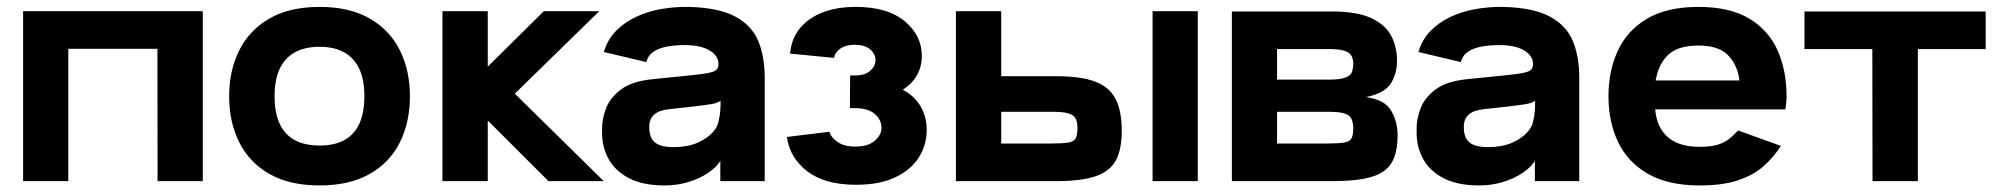

<svg xmlns="http://www.w3.org/2000/svg" viewBox="-20 -533 5880 565"><path d="M181 0H48V-500H576.7V0H443.7L443.3 -389.3H181Z M920.5 12.7Q831.7 12.7 772.5 -21.3Q713.3 -55.3 683.8 -114.7Q654.3 -174 654.3 -250Q654.3 -325 683.8 -384.5Q713.3 -444 772.6 -478.3Q831.9 -512.7 920.7 -512.7Q1009.1 -512.7 1068.4 -478.3Q1127.7 -444 1157 -384.5Q1186.3 -325 1186.3 -250Q1186.3 -174 1157 -114.7Q1127.7 -55.3 1068.4 -21.3Q1009.1 12.7 920.5 12.7ZM920.6 -104.7Q964.3 -104.7 993.5 -120.8Q1022.7 -137 1037.5 -169.2Q1052.3 -201.3 1052.3 -250Q1052.3 -297.7 1037.5 -329.8Q1022.7 -362 993.4 -378.7Q964.1 -395.3 920.6 -395.3Q877 -395.3 847.3 -378.7Q817.7 -362 802.8 -329.8Q788 -297.7 788 -250Q788 -201.3 802.8 -169.2Q817.7 -137 847.2 -120.8Q876.8 -104.7 920.6 -104.7Z M1282 0V-500H1415.3V-338.3H1416.7L1580.3 -500H1743.3L1495 -257.3L1756.7 0H1594L1416.7 -177H1415.3V0Z M1757 -380Q1767.7 -416.7 1792.8 -442.2Q1818 -467.7 1852.3 -483.7Q1886.7 -499.7 1926.3 -506.5Q1966 -513.3 2005.3 -512.7Q2095 -510.7 2143.8 -484.2Q2192.7 -457.7 2211.5 -412Q2230.3 -366.3 2230.3 -305V0H2099.7V-59.7Q2089 -41.7 2065.2 -25.2Q2041.3 -8.7 2007.8 2Q1974.3 12.7 1935.7 12.7Q1872 12.7 1831.2 -8.5Q1790.3 -29.7 1771 -65Q1751.7 -100.3 1751.7 -142V-157Q1751.7 -183 1763.3 -214Q1775 -245 1807.2 -269.5Q1839.3 -294 1900.7 -300L2018.7 -312Q2065.3 -316.7 2079.8 -322.5Q2094.3 -328.3 2094.3 -344.3Q2094.3 -369 2068 -384.7Q2041.7 -400.3 1994.3 -400.3Q1965 -400.3 1941.5 -395.7Q1918 -391 1902.5 -380.5Q1887 -370 1882 -350.3ZM1890.7 -161.7V-156.3Q1890.7 -140 1896.8 -127Q1903 -114 1918.7 -107Q1934.3 -100 1962.7 -100Q2004 -100.3 2032.7 -113Q2061.3 -125.7 2077.2 -143.5Q2093 -161.3 2094.7 -177.3Q2098.3 -190.3 2099.5 -206.3Q2100.7 -222.3 2100.3 -236.7Q2093 -230 2074 -226.8Q2055 -223.7 2022 -219.7L1949 -211.7Q1918.3 -208.3 1904.5 -195.3Q1890.7 -182.3 1890.7 -161.7Z M2481.7 -311H2496.7Q2525.3 -311 2540.8 -324.7Q2556.3 -338.3 2556.3 -355.7Q2556.3 -374.7 2540.3 -388Q2524.3 -401.3 2495.3 -401.3Q2469 -401.3 2453 -390Q2437 -378.7 2434.3 -362.7L2305 -375.3Q2308.7 -418.3 2333.3 -449Q2358 -479.7 2400.2 -496.2Q2442.3 -512.7 2498 -512.7Q2591.3 -512.7 2642 -470.8Q2692.7 -429 2692.7 -368Q2692.7 -337.7 2678.7 -312.3Q2664.7 -287 2636.7 -269Q2672 -250 2689.5 -219.3Q2707 -188.7 2707 -150.3Q2707 -107.3 2684.5 -70.8Q2662 -34.3 2615.7 -11.8Q2569.3 10.7 2498.7 10.7Q2407 10.7 2355.3 -29.2Q2303.7 -69 2295.7 -130L2420.7 -145.3Q2425.3 -128.7 2444.8 -115.2Q2464.3 -101.7 2496.7 -101.7Q2534.7 -101.7 2554.3 -119Q2574 -136.3 2574 -156.7Q2574 -180.3 2554.3 -197.5Q2534.7 -214.7 2496.7 -214.7H2481Z M2926.3 -110.7H3070.7Q3106.7 -110.7 3123.5 -113.5Q3140.3 -116.3 3145.5 -126.3Q3150.7 -136.3 3150.7 -156.7Q3150.7 -175.3 3144.5 -185.5Q3138.3 -195.7 3122.5 -199.8Q3106.7 -204 3077.3 -204H2926.3ZM3281 -148Q3281 -94.3 3264.2 -62Q3247.3 -29.7 3205.3 -14.8Q3163.3 0 3088.3 0H2793V-500H2926.3V-308.7H3089Q3161.3 -308.7 3203.2 -292.7Q3245 -276.7 3263 -241.5Q3281 -206.3 3281 -148ZM3504.7 -500V0H3371.7V-500Z M3898.7 -499.3Q3973.3 -499.3 4015 -479.8Q4056.7 -460.3 4073.8 -427.7Q4091 -395 4091 -354.7Q4091 -316.7 4073 -287.7Q4055 -258.7 3999.7 -247.3Q4055 -239.7 4073.8 -207.2Q4092.7 -174.7 4092.7 -135.7Q4092.7 -83.7 4075.5 -54.5Q4058.3 -25.3 4016.7 -12.7Q3975 0 3900.3 0H3605V-499.3ZM3738 -110.7H3882.7Q3918.7 -110.7 3935.5 -113.5Q3952.3 -116.3 3957.3 -126.3Q3962.3 -136.3 3962.3 -156.7Q3961.7 -175.3 3955.7 -185.5Q3949.7 -195.7 3934.2 -199.8Q3918.7 -204 3889.3 -204H3738ZM3738 -298.7H3889.3Q3925.3 -298.7 3940.5 -305.2Q3955.7 -311.7 3958.7 -321.8Q3961.7 -332 3962.3 -344Q3962.3 -358 3957.3 -368.2Q3952.3 -378.3 3936.5 -383.5Q3920.7 -388.7 3888 -388.7H3738Z M4154 -380Q4164.7 -416.7 4189.8 -442.2Q4215 -467.7 4249.3 -483.7Q4283.7 -499.7 4323.3 -506.5Q4363 -513.3 4402.3 -512.7Q4492 -510.7 4540.8 -484.2Q4589.7 -457.7 4608.5 -412Q4627.3 -366.3 4627.3 -305V0H4496.7V-59.7Q4486 -41.7 4462.2 -25.2Q4438.3 -8.7 4404.8 2Q4371.3 12.7 4332.7 12.7Q4269 12.7 4228.2 -8.5Q4187.3 -29.7 4168 -65Q4148.7 -100.3 4148.7 -142V-157Q4148.7 -183 4160.3 -214Q4172 -245 4204.2 -269.5Q4236.3 -294 4297.7 -300L4415.7 -312Q4462.3 -316.7 4476.8 -322.5Q4491.3 -328.3 4491.3 -344.3Q4491.3 -369 4465 -384.7Q4438.7 -400.3 4391.3 -400.3Q4362 -400.3 4338.5 -395.7Q4315 -391 4299.5 -380.5Q4284 -370 4279 -350.3ZM4287.7 -161.7V-156.3Q4287.7 -140 4293.8 -127Q4300 -114 4315.7 -107Q4331.3 -100 4359.7 -100Q4401 -100.3 4429.7 -113Q4458.3 -125.7 4474.2 -143.5Q4490 -161.3 4491.7 -177.3Q4495.3 -190.3 4496.5 -206.3Q4497.7 -222.3 4497.3 -236.7Q4490 -230 4471 -226.8Q4452 -223.7 4419 -219.7L4346 -211.7Q4315.3 -208.3 4301.5 -195.3Q4287.7 -182.3 4287.7 -161.7Z M5233.7 -211 4850.7 -211.3Q4855.3 -158 4887.8 -129.5Q4920.3 -101 4981.3 -101Q5016 -101 5036.7 -107.8Q5057.3 -114.7 5070.3 -125.8Q5083.3 -137 5095 -149L5220.7 -103.7Q5199.3 -70.3 5169.7 -44Q5140 -17.7 5094.8 -2.5Q5049.7 12.7 4981.3 12.7Q4889.3 12.7 4829.8 -21.3Q4770.3 -55.3 4741.8 -114.7Q4713.3 -174 4713.3 -250Q4713.3 -325 4741.2 -384.5Q4769 -444 4827.5 -478.3Q4886 -512.7 4978 -512.7Q5070.3 -512.7 5127.5 -478.3Q5184.7 -444 5211 -384.5Q5237.3 -325 5237.3 -250Q5237.3 -239.3 5236.3 -230.2Q5235.3 -221 5233.7 -211ZM4852 -296.3H5098.7Q5093.3 -341 5065.7 -370Q5038 -399 4978 -399Q4918 -399 4889.3 -372Q4860.7 -345 4852 -296.3Z M5623.7 0H5490.3L5489.7 -388.7H5290V-499.3H5823.3V-388.7H5623.7Z"/></svg>

Font: Nata Sans
Style: Regular
Weight: 400
Designer: Daniel Uzquiano Cruz
Version: Version 1.001